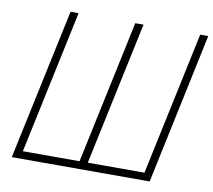

<svg xmlns="http://www.w3.org/2000/svg" viewBox="-79 -804 993 894"><g transform="rotate(10 417.5 -357.0)"><path d="M32 0H684L835 -714H797L653 -36H385L529 -714H490L346 -36H78L222 -714H184Z"/></g></svg>

Font: Noto Sans SemiCondensed ExtraLight
Style: Italic
Weight: 200
Width: 4
Italic angle: -12°
Designer: Monotype Design Team
Foundry: Monotype Imaging Inc.
Version: Version 2.013